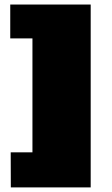

<svg xmlns="http://www.w3.org/2000/svg" viewBox="-20 -812 484 832"><path d="M26.9 0 26.4 -151.9H120.6V-645.5H24.4V-792.5H373V0Z"/></svg>

Font: Bevan
Style: Regular
Weight: 400
Foundry: vernon adams
Version: Version 1.000